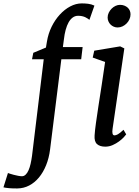

<svg xmlns="http://www.w3.org/2000/svg" viewBox="-122 -835 800 1106"><path d="M129.9 -493.7H62.5L69.8 -530.8L142.6 -561L148.4 -595.7Q155.8 -641.1 175.3 -680.9Q194.8 -720.7 222.4 -750.7Q250 -780.8 282.7 -798.1Q315.4 -815.4 349.1 -815.4Q367.7 -815.4 386 -813.2Q404.3 -811 421.9 -802.7L393.1 -720.7Q388.7 -724.1 382.6 -728.3Q376.5 -732.4 368.7 -736.1Q360.8 -739.7 350.6 -741.9Q340.3 -744.1 328.1 -744.1Q310.5 -744.1 296.9 -734.1Q283.2 -724.1 273.2 -706.3Q263.2 -688.5 256.3 -663.3Q249.5 -638.2 246.1 -607.9L240.2 -564H354L345.7 -493.7H231.4L166.5 25.9Q160.2 75.7 143.6 116.7Q127 157.7 102.3 187.5Q77.6 217.3 46.1 233.6Q14.6 250 -21.5 250.5Q-46.9 251 -68.8 249Q-90.8 247.1 -102.1 244.1L-76.2 161.6Q-73.7 162.6 -64.2 165.8Q-54.7 168.9 -42.5 172.1Q-30.3 175.3 -17.6 177.7Q-4.9 180.2 4.4 180.2Q16.1 180.2 25.6 171.1Q35.2 162.1 42.2 146.2Q49.3 130.4 54.2 108.9Q59.1 87.4 62.5 62.5ZM422.9 -55.2Q424.8 -84.5 430.9 -127.9Q437 -171.4 445.3 -225.8Q453.6 -280.3 463.6 -344Q473.6 -407.7 483.4 -478L412.1 -503.4L420.9 -543L570.3 -567.9L594.2 -556.2L526.4 -92.3Q521 -55.2 537.6 -55.2Q545.4 -55.2 557.1 -61.5Q568.8 -67.9 589.4 -87.4L605 -61Q601.6 -55.7 590.6 -43.9Q579.6 -32.2 563.5 -20.3Q547.4 -8.3 527.1 0.7Q506.8 9.8 484.4 9.8Q453.6 9.8 437 -4.9Q420.4 -19.5 422.9 -55.2ZM555.2 -676.8Q543.5 -676.8 533 -681.4Q522.5 -686 514.9 -693.6Q507.3 -701.2 502.7 -711.7Q498 -722.2 498 -733.9Q498 -748.5 504.4 -761.7Q510.7 -774.9 521 -785.2Q531.2 -795.4 543.9 -801.3Q556.6 -807.1 569.3 -807.1Q583 -807.1 594.2 -802.7Q605.5 -798.3 613.5 -791Q621.6 -783.7 625.7 -773.7Q629.9 -763.7 629.9 -752.4Q629.9 -737.8 623.8 -724.1Q617.7 -710.4 607.4 -700Q597.2 -689.5 583.7 -683.1Q570.3 -676.8 555.2 -676.8Z"/></svg>

Font: Merriweather
Style: Italic
Weight: 400
Italic angle: -7°
Designer: Eben Sorkin ( eben@eyebytes.com )
Foundry: Eben Sorkin ( eben@eyebytes.com )
Version: Version 1.005; ttfautohint (v0.97) -l 13 -r 13 -G 200 -x 24 